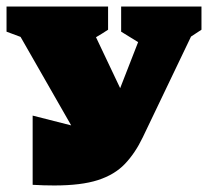

<svg xmlns="http://www.w3.org/2000/svg" viewBox="-34 -564 637 588"><path d="M66 2V-210L184 -180L29 -451L-14 -467V-544H297V-473Q279 -461 260 -450L334 -294L389 -435L337 -467V-544H583V-473Q567 -462 551 -452L403 -143Q380 -95 348.5 -62Q317 -29 266 -12.5Q215 4 132 4Q116 4 99.5 3.5Q83 3 66 2Z"/></svg>

Font: Piazzolla SC Black
Style: Regular
Weight: 900
Designer: Juan Pablo del Peral
Foundry: Huerta Tipografica
Version: Version 1.330